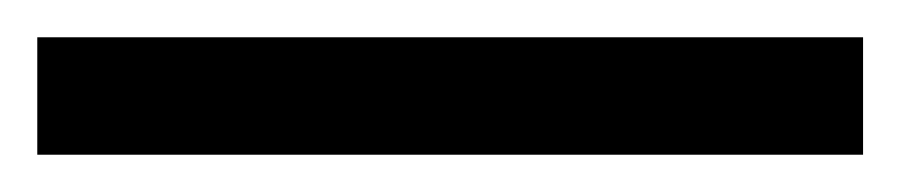

<svg xmlns="http://www.w3.org/2000/svg" viewBox="-22 65 483 103"><path d="M441 148H-2V85H441Z"/></svg>

Font: Noto Sans Thai Looped Condensed
Style: Regular
Weight: 400
Width: 3
Designer: Sasikarn Vongin, Ben Mitchell
Foundry: The Fontpad Ltd
Version: Version 1.001; ttfautohint (v1.8.4.7-5d5b)